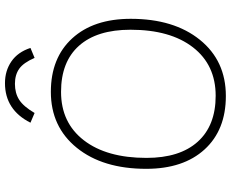

<svg xmlns="http://www.w3.org/2000/svg" viewBox="-100 -842 950 791"><g transform="rotate(-90 375.5 -447.0)"><path d="M75 -320Q75 -499 161.5 -606Q248 -713 392 -713Q532 -713 612.5 -625Q693 -537 693 -384Q693 -206 606.5 -99Q520 8 375 8Q235 8 155 -79.5Q75 -167 75 -320ZM648 -385Q648 -523 582 -597Q516 -671 392 -671Q265 -671 192.5 -577Q120 -483 120 -319Q120 -182 186.5 -108Q253 -34 376 -34Q503 -34 575.5 -127.5Q648 -221 648 -385ZM573 -797 532 -780Q512 -826 487 -843.5Q462 -861 425 -861Q387 -861 359.5 -843.5Q332 -826 305 -780L265 -797Q318 -902 428 -902Q479 -902 517.5 -875.5Q556 -849 573 -797Z"/></g></svg>

Font: Iunito ExtraLight
Style: Italic
Weight: 200
Italic angle: -4.541°
Designer: Vernon Adams
Foundry: Vernon Adams
Version: Version 2.001;November 30, 2019;FontCreator 12.0.0.2547 64-b